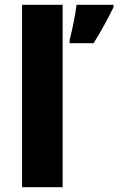

<svg xmlns="http://www.w3.org/2000/svg" viewBox="-20 -780 493 800"><path d="M241 0H72V-760H241ZM453 -750Q436 -715 416 -678.5Q396 -642 370 -600H270V-613Q278 -643 286.5 -685.5Q295 -728 299 -760H453Z"/></svg>

Font: Noto Sans Gujarati UI ExtraBold
Style: Regular
Weight: 800
Designer: Jelle Bosma - Monotype Design Team, Universal Thirst
Foundry: Monotype Imaging Inc.
Version: Version 2.106; ttfautohint (v1.8.4.7-5d5b)